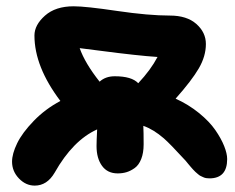

<svg xmlns="http://www.w3.org/2000/svg" viewBox="-20 -579 743 607"><path d="M352.1 -30.8Q319.8 -30.8 302.5 -54.7Q285.2 -78.6 285.2 -117.2Q285.2 -131.8 287.1 -169.9Q210.4 -135.3 152.8 -33.2Q128.9 7.8 89.8 7.8Q61.5 7.8 39.8 -14.9Q18.1 -37.6 18.1 -67.9Q18.1 -92.8 34.2 -126Q50.3 -159.2 86.7 -196.8Q123 -234.4 170.9 -259.8Q88.9 -368.2 88.9 -466.8Q88.9 -500 122.1 -529.5Q155.3 -559.1 212.9 -559.1Q251 -559.1 350.3 -544.4Q449.7 -529.8 517.1 -529.8Q570.8 -529.8 600.8 -503.2Q630.9 -476.6 630.9 -439.9Q630.9 -401.4 608.6 -363Q586.4 -324.7 535.2 -267.1Q576.2 -248.5 609.1 -221.7Q642.1 -194.8 660.6 -168Q679.2 -141.1 688.7 -117.2Q698.2 -93.3 698.2 -76.2Q698.2 -15.1 642.1 -15.1Q636.7 -15.1 631.8 -15.9Q627 -16.6 622.1 -19Q617.2 -21.5 613.8 -22.9Q610.4 -24.4 605.2 -29.1Q600.1 -33.7 597.7 -35.6Q595.2 -37.6 589.8 -43.7Q584.5 -49.8 582.5 -52Q580.6 -54.2 574.5 -61.5Q568.4 -68.8 566.9 -70.8Q517.1 -125 498 -141.6Q465.3 -169.9 433.1 -181.2Q434.1 -162.1 434.1 -123Q434.1 -95.7 426.5 -76.4Q418.9 -57.1 406 -47.9Q393.1 -38.6 380.1 -34.7Q367.2 -30.8 352.1 -30.8ZM342.8 -337.9Q396.5 -337.9 417 -315.9Q456.5 -357.9 478 -398.9Q446.8 -400.9 402.1 -405.8Q357.4 -410.6 299.6 -418.2Q241.7 -425.8 231.9 -426.8Q248.5 -379.4 294.9 -320.8Q313.5 -337.9 342.8 -337.9Z"/></svg>

Font: Shantell Sans Irregular Bouncy
Style: Bold
Weight: 700
Designer: Stephen Nixon, Anya Danilova, Shantell Martin
Foundry: Arrow Type
Version: Version 1.006;[9816181b4]